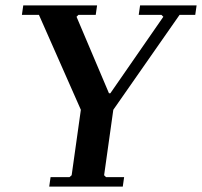

<svg xmlns="http://www.w3.org/2000/svg" viewBox="-20 -690 747 710"><path d="M498 -670H707L702 -635H644L399 -284L365 -42L372 -35H439L434 0H162L167 -35H237L245 -42L279 -284L124 -635H61L66 -670H339L334 -635H270L263 -628L383 -345H388L584 -628L577 -635H493Z"/></svg>

Font: Brygada 1918 SemiBold
Style: Italic
Weight: 600
Italic angle: -8°
Designer: Mateusz Machalski | Borys Kosmynka | Przemek Hoffer
Foundry: NIEPODLEGLA 2018
Version: Version 3.006